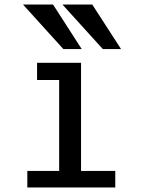

<svg xmlns="http://www.w3.org/2000/svg" viewBox="-20 -827 640 847"><path d="M143.5 -550H337.5V-73H488.5V0H100.5V-73H241V-168V-474H143.5ZM81.5 -807H214L340.5 -610.5H259.5ZM255.5 -807H387L514 -610.5H433.5Z"/></svg>

Font: JuliaMono Medium
Style: Regular
Weight: 500
Monospace: yes
Designer: cormullion
Foundry: corm
Version: Version 0.054; ttfautohint (v1.8.4)